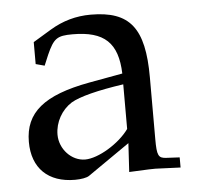

<svg xmlns="http://www.w3.org/2000/svg" viewBox="-42 -511 582 566"><g transform="rotate(-5 249.5 -228.5)"><path d="M324 -82 319 3C384 0 384 0 397 0C402 0 427 1 471 3V-27L432 -29C408 -30 404 -38 404 -87V-270C404 -416 362 -469 246 -469C203 -469 163 -458 125 -435L72 -403V-338L98 -331L111 -362C132 -409 142 -416 188 -416C282 -416 321 -379 324 -288L225 -270C89 -245 32 -198 32 -111C32 -33 79 12 158 12C176 12 193 9 200 4ZM324 -124C295 -83 232 -45 193 -45C153 -45 118 -82 118 -125C118 -162 138 -197 168 -216C193 -231 248 -245 324 -256Z"/></g></svg>

Font: Asana Math
Style: Regular
Weight: 400
Version: Version 000.958